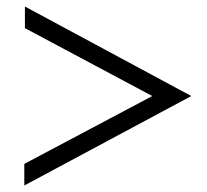

<svg xmlns="http://www.w3.org/2000/svg" viewBox="-20 -570 640 594"><path d="M57.1 -549.8 571.8 -272.9 55.2 3.9V-63L451.2 -272.9L57.1 -482.9Z"/></svg>

Font: Stilu Light
Style: Regular
Weight: 300
Designer: Genilson Lima Santos
Foundry: Genilson Lima Santos
Version: Version 1.200;PS 001.200;hotconv 1.0.88;makeotf.lib2.5.64775